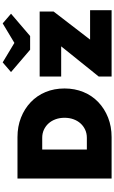

<svg xmlns="http://www.w3.org/2000/svg" viewBox="269 -1119 850 1428"><g transform="rotate(-90 694.0 -405.0)"><path d="M80 0V-700H388Q467 -700 533 -674Q599 -648 648 -601.5Q697 -555 723.5 -491Q750 -427 750 -350Q750 -274 723.5 -209.5Q697 -145 648 -98.5Q599 -52 533 -26Q467 0 388 0ZM296 -133 259 -184H383Q416 -184 443 -196.5Q470 -209 490 -231Q510 -253 521 -283.5Q532 -314 532 -350Q532 -386 521 -416.5Q510 -447 490 -469Q470 -491 443 -503.5Q416 -516 383 -516H256L296 -565ZM839 0V-96L1130 -458V-375H839V-535H1322V-431L1055 -84L1051 -160H1332V0ZM1038 -606 872 -748 944 -810 1104 -714H1074L1234 -810L1306 -748L1140 -606Z"/></g></svg>

Font: Lexend Deca Black
Style: Regular
Weight: 900
Designer: Bonnie Shaver-Troup, Thomas Jockin
Foundry: Lexend
Version: Version 1.007